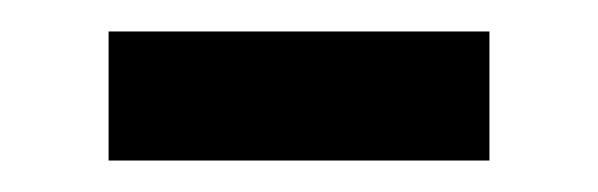

<svg xmlns="http://www.w3.org/2000/svg" viewBox="-20 -358 380 122"><path d="M49 -338H291V-256H49Z"/></svg>

Font: hexuhindi05
Style: Book
Weight: 400
Designer: Jelle Bosma - Monotype Design Team
Foundry: Monotype Imaging Inc.
Version: Version 2.003